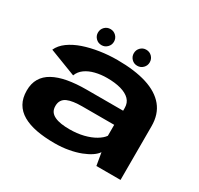

<svg xmlns="http://www.w3.org/2000/svg" viewBox="-155 -919 1155 1116"><g transform="rotate(30 422.5 -361.0)"><path d="M332.5 7Q383 7 426.5 -1Q470 -9 504.2 -22.2Q538.5 -35.5 562 -51.5Q585.5 -67.5 596.5 -84.5L611 0H773V-360.5Q773 -440.5 730.5 -492.2Q688 -544 607 -569.5Q526 -595 409 -595Q350 -595 293 -586.2Q236 -577.5 187 -560.8Q138 -544 102.2 -518Q66.5 -492 51 -457.5L230.5 -388.5Q241.5 -418 268 -437Q294.5 -456 331.5 -465.2Q368.5 -474.5 410 -474.5Q464 -474.5 503 -463.5Q542 -452.5 563.5 -430.8Q585 -409 585 -375V-356H340Q269 -356 213.5 -345.8Q158 -335.5 119.5 -314.2Q81 -293 61 -259.2Q41 -225.5 41 -178Q41 -128 61 -92.8Q81 -57.5 119.2 -35.5Q157.5 -13.5 211.2 -3.2Q265 7 332.5 7ZM368 -106.5Q338 -106.5 312.8 -110.2Q287.5 -114 268.8 -122.8Q250 -131.5 240 -146Q230 -160.5 230 -183.5Q230 -206 239.8 -221Q249.5 -236 267.5 -244Q285.5 -252 310.8 -255.5Q336 -259 367 -259H581V-185.5Q567 -165 536 -146.5Q505 -128 461.8 -117.2Q418.5 -106.5 368 -106.5ZM285 -623Q307 -623 322.8 -638.8Q338.5 -654.5 338.5 -676.5Q338.5 -699 322.8 -714.8Q307 -730.5 285 -730.5Q262 -730.5 246.5 -714.8Q231 -699 231 -676.5Q231 -654.5 246.5 -638.8Q262 -623 285 -623ZM524.5 -623Q547.5 -623 563 -638.8Q578.5 -654.5 578.5 -676.5Q578.5 -699 563 -714.8Q547.5 -730.5 524.5 -730.5Q502.5 -730.5 487 -714.8Q471.5 -699 471.5 -676.5Q471.5 -654.5 486.8 -638.8Q502 -623 524.5 -623Z"/></g></svg>

Font: Anybody Expanded
Style: Bold
Weight: 700
Width: 7
Designer: Tyler Finck
Foundry: Etcetera Type Company
Version: Version 1.113;gftools[0.9.25]